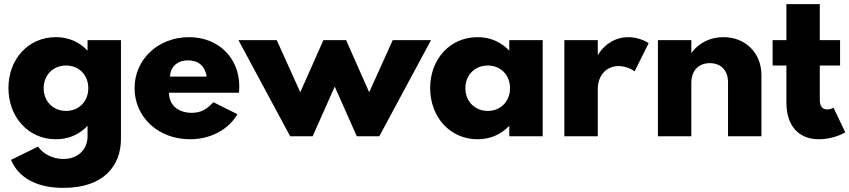

<svg xmlns="http://www.w3.org/2000/svg" viewBox="-20 -660 4114 930"><path d="M20.9 -233.6C20.9 -94.1 115.9 14.5 250.9 14.5C311.4 14.5 363.2 -7.7 404.1 -50.5V0.5C404.1 64.1 357.3 110 287.3 110C236.8 110 188.6 86.8 164.5 50L33.2 114.5C71.8 203.6 160 250 287.7 250C480 250 565.9 145 565.9 12.7V-465.5H404.1V-415C363.2 -457.7 311.4 -480 250.9 -480C115.9 -480 20.9 -372.7 20.9 -233.6ZM191.4 -232.7C191.4 -296.4 237.3 -342.7 300 -342.7C362.7 -342.7 407.7 -296.8 407.7 -232.7C407.7 -169.1 362.7 -122.7 300 -122.7C237.3 -122.7 191.4 -169.1 191.4 -232.7Z M631.8 -232.7C631.8 -92.7 746.8 14.5 900 14.5C1000 14.5 1085.9 -31.4 1130 -106.8L1013.6 -165C979.5 -128.2 950.9 -113.6 909.1 -113.6C841.8 -113.6 798.6 -151.8 798.6 -210.9H1137.3C1138.6 -224.1 1139.1 -232.3 1139.1 -241.4C1139.1 -380 1037.7 -480 895.5 -480C746.8 -480 631.8 -373.2 631.8 -232.7ZM891.4 -367.7C941.4 -367.7 974.1 -339.1 980.9 -289.1H803.6C805.5 -337.3 839.5 -367.7 891.4 -367.7Z M1135 -465.5 1385.5 0H1494.5L1601.4 -240.5L1708.2 0H1817.3L2067.7 -465.5H1882.3L1768.2 -213.2L1656.4 -465.5H1546.4L1434.5 -213.2L1320.5 -465.5Z M2293.6 14.5C2353.6 14.5 2405.5 -7.7 2446.8 -50.5V0H2608.6V-465.5H2446.8V-415C2405.5 -457.7 2353.6 -480 2293.6 -480C2158.6 -480 2063.6 -372.7 2063.6 -233.6C2063.6 -94.1 2158.6 14.5 2293.6 14.5ZM2234.1 -232.7C2234.1 -296.4 2280 -342.7 2342.7 -342.7C2405 -342.7 2450.5 -296.8 2450.5 -232.7C2450.5 -169.1 2405 -122.7 2342.7 -122.7C2280 -122.7 2234.1 -169.1 2234.1 -232.7Z M2713.6 0H2875.5V-226.8C2875.5 -298.6 2920 -340 2975.9 -340C3004.1 -340 3032.3 -330 3054.1 -314.5L3121.8 -450.9C3096.4 -467.7 3059.5 -480 3022.7 -480C2965 -480 2910.5 -450.5 2875.5 -392.7V-465.5H2713.6Z M3328.6 0V-258.2C3328.6 -317.7 3363.2 -354.1 3418.2 -354.1C3472.3 -354.1 3506.4 -318.6 3506.4 -261.4V0H3668.2V-295.9C3668.2 -403.6 3590.9 -480 3484.5 -480C3423.6 -480 3367.3 -455.9 3328.6 -402.7V-465.5H3166.8V0Z M3722.3 -465.5V-342.7H3789.1V-163.6C3789.1 -51.8 3847.3 14.5 3946.8 14.5C3990 14.5 4039.1 1.8 4074.1 -19.1L4017.3 -138.6C4007.7 -132.7 3997.3 -130 3986.8 -130C3963.2 -130 3950.9 -145.9 3950.9 -175.9V-342.7H4049.1V-465.5H3950.9V-640H3789.1V-465.5Z"/></svg>

Font: Spartan MB ExtBd
Style: Regular
Weight: 800
Designer: Matt Bailey, Mirko Velimirovic
Foundry: Matt Bailey
Version: Version 1.005